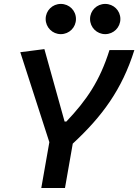

<svg xmlns="http://www.w3.org/2000/svg" viewBox="-20 -945 695 965"><path d="M187.5 0H306.6L345.7 -223.1C493.7 -359.9 593.3 -495.6 655.3 -693.4H530.3C481.4 -538.1 416 -442.4 313.5 -334H304.7L203.1 -698.2L82 -682.6L228 -230.5ZM285.6 -773.4C328.1 -773.4 361.8 -807.1 361.8 -849.6C361.8 -892.1 328.1 -925.3 285.6 -925.3C243.7 -925.3 209.5 -892.1 209.5 -849.6C209.5 -807.1 243.7 -773.4 285.6 -773.4ZM508.8 -773.4C550.8 -773.4 585 -807.1 585 -849.6C585 -892.1 550.8 -925.3 508.8 -925.3C466.8 -925.3 432.6 -892.1 432.6 -849.6C432.6 -807.1 466.8 -773.4 508.8 -773.4Z"/></svg>

Font: Cascadia Mono PL SemiBold
Style: Italic
Weight: 600
Italic angle: -10°
Monospace: yes
Designer: Aaron Bell
Foundry: Saja Typeworks
Version: Version 2404.023